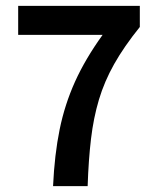

<svg xmlns="http://www.w3.org/2000/svg" viewBox="-20 -635 538 655"><path d="M161 0Q166 -108 183.5 -193.5Q201 -279 236 -356.5Q271 -434 330 -516H42V-615H457V-543Q403 -476 369.5 -416.5Q336 -357 317.5 -295Q299 -233 290.5 -161.5Q282 -90 279 0Z"/></svg>

Font: Narnoor SemiBold
Style: Regular
Weight: 600
Designer: S. Sridhar Murthy
Foundry: SIL International
Version: Version 3.000